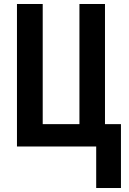

<svg xmlns="http://www.w3.org/2000/svg" viewBox="-20 -734 645 962"><path d="M506 -112V-714H378V-112H194V-714H65V0H462V208H586V-112Z"/></svg>

Font: Noto Sans UI Condensed
Style: Bold
Weight: 700
Width: 3
Designer: Monotype Design Team
Foundry: Monotype Imaging Inc.
Version: 1.001